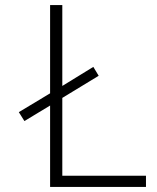

<svg xmlns="http://www.w3.org/2000/svg" viewBox="-20 -735 616 755"><path d="M177 0V-320L76 -259L54 -294L177 -368V-715H225V-397L347 -472L368 -437L225 -350V-44H554V0Z"/></svg>

Font: Julius Sans One
Style: Regular
Weight: 400
Designer: Luciano Vergara
Foundry: LatinoType
Version: Version 1.001